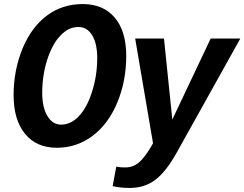

<svg xmlns="http://www.w3.org/2000/svg" viewBox="-20 -718 1204 946"><path d="M602 -443Q602 -319 558 -213Q514 -107 436 -48.5Q358 10 260 10Q159 10 103 -59Q47 -128 47 -249Q47 -371 91 -479Q136 -586 212 -642Q288 -698 388 -698Q489 -698 545.5 -631Q602 -564 602 -443ZM281 -104Q330 -104 370 -147Q410 -190 434 -268Q459 -346 459 -432Q459 -504 434 -544.5Q409 -585 366 -585Q317 -585 277 -542Q238 -502 212 -422Q188 -344 188 -261Q188 -189 213.5 -146.5Q239 -104 281 -104ZM619 208Q572 208 535 199L553 103Q570 107 596 107Q623 107 642 97Q662 88 681 66Q702 44 734 -12L646 -528H788L829 -129L1018 -528H1164L854 28Q799 128 745 168Q693 208 619 208Z"/></svg>

Font: Libra Sans
Style: Bold Italic
Weight: 700
Italic angle: -12°
Foundry: Context Ltd
Version: Version 1.002